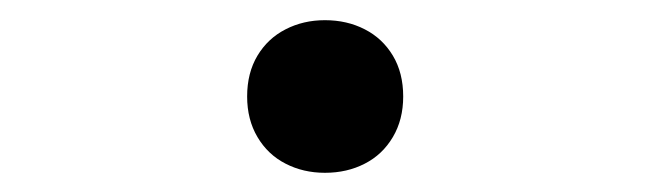

<svg xmlns="http://www.w3.org/2000/svg" viewBox="-20 -160 660 195"><path d="M231 -62Q231 -86 241.5 -103.5Q252 -121 270 -130.2Q288 -139.5 310 -139.5Q332.5 -139.5 350.5 -130.2Q368.5 -121 379 -103.5Q389.5 -86 389.5 -62Q389.5 -38.5 379 -20.8Q368.5 -3 350.5 6.2Q332.5 15.5 310 15.5Q288 15.5 270 6.2Q252 -3 241.5 -20.8Q231 -38.5 231 -62Z"/></svg>

Font: Monaspace Radon Var
Style: Regular
Weight: 400
Designer: Riley Cran and the Lettermatic Team
Version: Version 1.000 (Monaspace Radon Var)